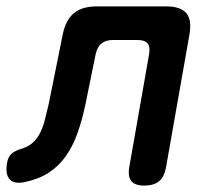

<svg xmlns="http://www.w3.org/2000/svg" viewBox="-73 -570 693 600"><path d="M123 -462Q132 -507 157.5 -528.5Q183 -550 229 -550H446Q492 -550 509.5 -528.5Q527 -507 519 -462L446 -48Q441 -18 424.5 -4Q408 10 378 10Q349 10 337.5 -4Q326 -18 331 -48L393 -401Q397 -424 388 -434.5Q379 -445 357 -445H280Q257 -445 244 -434Q231 -423 226 -401L194 -244Q184 -196 169.5 -155Q155 -114 133 -82.5Q111 -51 79.5 -30.5Q48 -10 4 -1Q-29 6 -43 -10Q-57 -26 -51 -61Q-48 -79 -37.5 -89Q-27 -99 -3 -106Q18 -113 31.5 -126Q45 -139 54 -158Q63 -177 68 -199Q73 -221 79 -244Z"/></svg>

Font: Maple Mono NL SemiBold
Style: Italic
Weight: 600
Italic angle: -10°
Monospace: yes
Designer: subframe7536
Version: Version 7.000